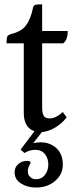

<svg xmlns="http://www.w3.org/2000/svg" viewBox="-20 -592 348 879"><path d="M267.6 162.1Q267.6 113.3 238.3 86.4Q209 59.6 166 59.6Q147.5 59.6 131.8 63.5L171.9 12.7Q200.2 10.7 231.4 -7.3Q262.7 -25.4 285.2 -54.7L267.6 -79.1Q235.4 -49.8 207 -49.8Q188.5 -49.8 180.7 -61Q172.9 -72.3 172.9 -100.6V-393.6H269.5Q290 -409.2 290 -450.2H172.9V-572.3Q146.5 -572.3 139.2 -568.8Q131.8 -565.4 129.9 -550.8Q120.1 -504.9 99.6 -476.6Q79.1 -448.2 32.2 -436.5Q17.6 -432.6 13.7 -425.3Q9.8 -418 9.8 -393.6H88.9V-75.2Q88.9 -7.8 137.7 8.8L74.2 92.8L91.8 108.4Q117.2 93.8 140.6 93.8Q169.9 93.8 185.5 113.3Q201.2 132.8 201.2 161.1Q201.2 188.5 186 208.5Q170.9 228.5 144.5 228.5Q129.9 228.5 118.7 218.8Q107.4 209 107.4 193.4Q107.4 177.7 113.8 166.5Q120.1 155.3 120.1 153.3Q120.1 144.5 103.5 144.5Q80.1 144.5 63.5 159.2Q46.9 173.8 46.9 197.3Q46.9 229.5 76.2 248Q105.5 266.6 145.5 266.6Q197.3 266.6 232.4 236.3Q267.6 206.1 267.6 162.1Z"/></svg>

Font: Kurale
Style: Regular
Weight: 400
Version: 1.0; ttfautohint (v1.3)